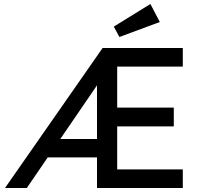

<svg xmlns="http://www.w3.org/2000/svg" viewBox="-20 -940 1009 960"><path d="M5 0 493 -700H894V-607H566V-402H849V-308H566V-93H894V0H465V-153H203L266 -245H465V-558L490 -550L114 0ZM577 -755 549 -807 732 -920 779 -830Z"/></svg>

Font: Lexend Medium
Style: Regular
Weight: 500
Designer: Bonnie Shaver-Troup, Thomas Jockin
Foundry: Lexend
Version: Version 1.005